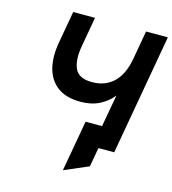

<svg xmlns="http://www.w3.org/2000/svg" viewBox="-125 -802 965 1076"><g transform="rotate(15 357.5 -264.0)"><path d="M339.5 171.5 392 -124H487.5L521 -310.5Q490.5 -272 444.2 -248.2Q398 -224.5 334.5 -224.5Q250 -224.5 200.2 -262.2Q150.5 -300 134.2 -365.5Q118 -431 133 -514L166 -700H292.5L261.5 -525Q247.5 -444 269.5 -395.8Q291.5 -347.5 368.5 -347.5Q444.5 -347.5 493.5 -394Q542.5 -440.5 559 -533L588.5 -700H715L591.5 0H500L480 111Z"/></g></svg>

Font: Overpass
Style: Bold Italic
Weight: 700
Italic angle: -10°
Designer: Delve Withrington, Dave Bailey, Thomas Jockin
Foundry: Delve Fonts LLC
Version: Version 4.000; ttfautohint (v1.8.3)